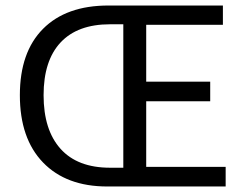

<svg xmlns="http://www.w3.org/2000/svg" viewBox="-20 -676 887 696"><path d="M369 0Q220 0 136 -87Q52 -174 52 -331Q52 -487 136 -571.5Q220 -656 373 -656H788V-586H510V-380H742V-309H510V-71H798V0ZM379 -68H427V-588H379Q261 -588 199.5 -522Q138 -456 138 -331Q138 -205 199.5 -136.5Q261 -68 379 -68Z"/></svg>

Font: Toshiba Sans
Style: Regular
Weight: 400
Designer: Paul D. Hunt
Foundry: Toshiba Corporation
Version: Version 2.020;PS 2.0;hotconv 1.0.86;makeotf.lib2.5.63406